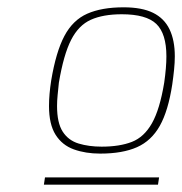

<svg xmlns="http://www.w3.org/2000/svg" viewBox="-20 -776 498 525"><path d="M100 -271 103 -291H415L412 -271ZM254 -356Q214 -356 182 -367.5Q150 -379 132 -407.5Q114 -436 114 -486Q114 -502 115.5 -519.5Q117 -537 120 -556Q133 -634 156 -677.5Q179 -721 218.5 -738.5Q258 -756 318 -756Q368 -756 398.5 -741Q429 -726 443.5 -696Q458 -666 458 -622Q458 -605 456 -585.5Q454 -566 451 -545Q440 -473 417 -432Q394 -391 354.5 -373.5Q315 -356 254 -356ZM258 -375Q307 -375 340.5 -388Q374 -401 395.5 -439Q417 -477 429 -550Q432 -571 433.5 -589Q435 -607 435 -622Q435 -684 407.5 -710.5Q380 -737 313 -737Q262 -737 228.5 -722Q195 -707 174.5 -667Q154 -627 141 -550Q139 -531 137.5 -515.5Q136 -500 136 -486Q136 -440 151.5 -416Q167 -392 195 -383.5Q223 -375 258 -375Z"/></svg>

Font: Exo Thin Thin
Style: Italic
Weight: 250
Italic angle: -9°
Version: Version 2.000